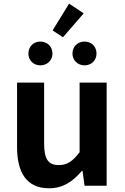

<svg xmlns="http://www.w3.org/2000/svg" viewBox="-20 -1008 677 1042"><path d="M246.4 13.8C322.5 13.8 376 -23.5 424.3 -80.6H427.9L438.9 0H558.8V-559.8H412V-182.1C374.3 -132.2 344.1 -112 298.6 -112C243.9 -112 219.4 -142.3 219.4 -228.7V-559.8H72.6V-210.6C72.6 -69.7 125.2 13.8 246.4 13.8ZM198.8 -653.4C237 -653.4 264.7 -681.1 264.7 -717.3C264.7 -754.7 237 -782.4 198.8 -782.4C161.1 -782.4 134.2 -754.7 134.2 -717.3C134.2 -681.1 161.1 -653.4 198.8 -653.4ZM321.6 -805.7 434.3 -935.6 355 -988.3 265.5 -842.9ZM438.9 -653.4C476.9 -653.4 503.8 -681.1 503.8 -717.3C503.8 -754.7 476.9 -782.4 438.9 -782.4C401 -782.4 373.3 -754.7 373.3 -717.3C373.3 -681.1 401 -653.4 438.9 -653.4Z"/></svg>

Font: Source Han Sans JP VF
Style: Regular
Weight: 250
Designer: Ryoko NISHIZUKA 西塚涼子 (kana, bopomofo & ideographs); Paul D. Hunt (Latin, Greek & Cyrillic); Sandoll Communications 산돌커뮤니
Foundry: Adobe
Version: Version 2.004;hotconv 1.0.118;makeotfexe 2.5.65603